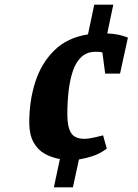

<svg xmlns="http://www.w3.org/2000/svg" viewBox="-20 -722 594 827"><path d="M212 85 238 -37Q202 -43 172 -60Q142 -77 124 -110Q106 -143 106 -194Q106 -288 132 -369Q158 -450 214 -505Q270 -560 359 -574L386 -702H468L442 -578Q466 -577 487.5 -573Q509 -569 531 -560L497 -405H433L421 -496Q414 -498 407 -498.5Q400 -499 392 -499Q355 -499 331 -477Q307 -455 294 -416.5Q281 -378 275.5 -330Q270 -282 270 -229Q270 -177 285.5 -150.5Q301 -124 344 -124Q356 -124 374.5 -127.5Q393 -131 424 -139L440 -82Q411 -60 380 -50Q349 -40 320 -35L294 85Z"/></svg>

Font: Manuale ExtraBold
Style: Italic
Weight: 800
Italic angle: -11°
Designer: Eduardo Tunni / Pablo Cosgaya
Foundry: Eduardo Tunni / Pablo Cosgaya
Version: Version 1.002